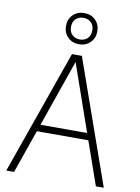

<svg xmlns="http://www.w3.org/2000/svg" viewBox="-104 -1059 819 1127"><g transform="rotate(10 305.0 -495.0)"><path d="M14.5 0 275.5 -740H334.5L595.5 0H548.5L458 -258.5H151L61 0ZM165.5 -299.5H443.5L304.5 -698ZM305.5 -804Q265 -804 238.5 -830.5Q212 -857 212 -897Q212 -937.5 238.5 -963.8Q265 -990 305.5 -990Q346 -990 372.5 -963.8Q399 -937.5 399 -897Q399 -857 372.5 -830.5Q346 -804 305.5 -804ZM305.5 -832.5Q333.5 -832.5 351.2 -849.8Q369 -867 369 -897Q369 -927 351.2 -944.2Q333.5 -961.5 305.5 -961.5Q277.5 -961.5 259.8 -944.2Q242 -927 242 -897Q242 -867 259.8 -849.8Q277.5 -832.5 305.5 -832.5Z"/></g></svg>

Font: Encode Sans SmCnd XLt
Style: Regular
Weight: 200
Width: 4
Designer: Multiple Designers
Foundry: Impallari Type
Version: Version 3.002; ttfautohint (v1.8.3) -l 8 -r 50 -G 200 -x 14 